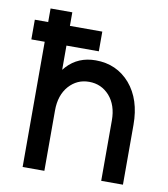

<svg xmlns="http://www.w3.org/2000/svg" viewBox="-80 -768 731 835"><g transform="rotate(10 286.0 -350.0)"><path d="M17 -553H76V0H172V-267Q172 -334 208 -375Q226 -395 248 -405Q270 -415 297 -415Q351 -415 387 -375Q423 -334 423 -267V0H519V-264Q519 -376 461 -444Q402 -512 309 -512Q232 -512 183 -459Q181 -456 178 -453Q175 -450 172 -446V-553H315V-640H172V-700H76V-640H17Z"/></g></svg>

Font: Unageo
Style: Medium
Weight: 500
Designer: Richard Sepsi
Foundry: Richard Sepsi
Version: Version 2.000